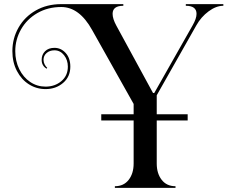

<svg xmlns="http://www.w3.org/2000/svg" viewBox="-20 -816 1113 931"><path d="M1063 -788Q1028 -788 991.5 -761Q955 -734 932 -693L740 -354V-23Q740 25 764 56Q788 87 831 87V95H537V87Q580 87 604 56Q628 25 628 -23V-312L427 -670Q365 -782 277 -782Q212 -782 161 -752.5Q110 -723 82 -673.5Q54 -624 54 -568Q54 -520 73.5 -480.5Q93 -441 126.5 -418.5Q160 -396 201 -396Q246 -396 277.5 -422.5Q309 -449 309 -493Q309 -525 290.5 -548.5Q272 -572 244 -572Q221 -572 206 -559Q191 -546 191 -526Q191 -514 196.5 -503.5Q202 -493 209 -487L206 -483Q182 -497 182 -526Q182 -551 198.5 -567.5Q215 -584 244 -584Q276 -584 298.5 -559Q321 -534 321 -493Q321 -444 286 -414Q251 -384 201 -384Q157 -384 120.5 -407Q84 -430 62 -472Q40 -514 40 -568Q40 -630 70 -682.5Q100 -735 154 -765.5Q208 -796 277 -796H578V-788Q526 -788 526 -749Q526 -725 544 -692L722 -365H728L914 -693Q933 -726 933 -749Q933 -788 881 -788V-796H1063ZM890 -262V-232H471V-262Z"/></svg>

Font: Myanmar April Display
Style: Regular
Weight: 400
Designer: Khon Soe Zaw Thu
Foundry: Myanmar OS
Version: Version 2.50 April 12, 2019